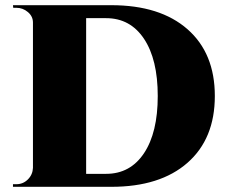

<svg xmlns="http://www.w3.org/2000/svg" viewBox="-20 -720 882 740"><path d="M30 -700H409Q597 -700 702.5 -607.5Q808 -515 808 -350Q808 -185 702.5 -92.5Q597 0 409 0H30V-10H43Q69 -10 87.5 -28.5Q106 -47 107 -73V-633Q107 -657 87.5 -673.5Q68 -690 43 -690H31ZM312 -650V-50H389Q482 -50 535 -129.5Q588 -209 588 -350Q588 -491 535 -570.5Q482 -650 389 -650Z"/></svg>

Font: Cinzel Decorative Black
Style: Regular
Weight: 900
Designer: Natanael Gama
Version: Version 1.001;PS 001.001;hotconv 1.0.56;makeotf.lib2.0.21325